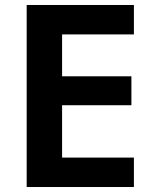

<svg xmlns="http://www.w3.org/2000/svg" viewBox="-20 -750 640 770"><path d="M87 0V-730H517V-612H229V-444H507V-328H229V-118H517V0Z"/></svg>

Font: M PLUS Code Latin Expanded
Style: Bold
Weight: 700
Width: 7
Designer: Coji Morishita
Foundry: UNDERFOREST DESIGN
Version: Version 1.002; ttfautohint (v1.8.3)